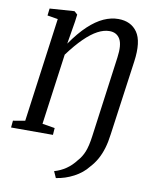

<svg xmlns="http://www.w3.org/2000/svg" viewBox="-105 -825 880 1149"><g transform="rotate(10 335.0 -250.0)"><path d="M316 251.5 298.5 212.5Q337 201.5 369.2 179.5Q401.5 157.5 427.5 123Q451 97.5 465 62.5Q479 27.5 487 -32L553.5 -522.5Q564.5 -601 544.2 -635.8Q524 -670.5 480 -670.5Q446 -670.5 408.8 -650.8Q371.5 -631 329.5 -590Q287.5 -549 240 -485L181 -54.5L257 -42L254 0H-0.5L3.5 -42L76 -54.5L162 -687.5L98 -698L103 -741L245.5 -751H253.5L272 -734L266.5 -691L243.5 -552.5Q292.5 -623 339.2 -666.8Q386 -710.5 431 -730.8Q476 -751 519.5 -751Q597 -751 635.5 -695.5Q674 -640 657 -517.5L594 -63.5Q588 -15.5 576.5 22.5Q565 60.5 548 91Q531 121.5 506.5 148Q474 189.5 422.8 216.5Q371.5 243.5 316 251.5Z"/></g></svg>

Font: Merriweather 24pt SemiCondensed
Style: Italic
Weight: 400
Width: 4
Italic angle: -7.8°
Designer: Eben Sorkin
Foundry: Eben Sorkin
Version: Version 2.101